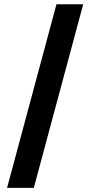

<svg xmlns="http://www.w3.org/2000/svg" viewBox="-20 -782 428 911"><path d="M374.8 -761.7 140.4 109.4H13.5L247.9 -761.7Z"/></svg>

Font: Inter Variable LoSnoCo
Style: Regular
Weight: 400
Designer: Rasmus Andersson
Foundry: rsms
Version: Version 4.000;git-a52131595; featfreeze: case,dlig,ss01,ss02